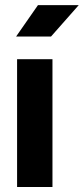

<svg xmlns="http://www.w3.org/2000/svg" viewBox="-20 -743 333 763"><path d="M47.9 0V-507.8H188.5V0ZM182.6 -597.7H43.9L130.9 -722.7H293Z"/></svg>

Font: Giphurs
Style: Bold
Weight: 700
Version: Version 0.920; ttfautohint (v1.8.4.7-5d5b)